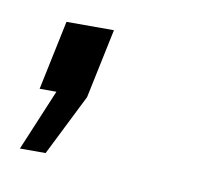

<svg xmlns="http://www.w3.org/2000/svg" viewBox="-37 -138 282 259"><g transform="rotate(10 104.0 -8.5)"><path d="M3.9 81.1 39.1 -2.9H16.1L36.1 -98.1H101.1L81.1 -2.9L39.1 81.1Z"/></g></svg>

Font: Rawline
Style: Italic
Weight: 400
Italic angle: -12°
Designer: Matt McInerney, Pablo Impallari, Rodrigo Fuenzalida
Foundry: Matt McInerney, Pablo Impallari, Rodrigo Fuenzalida
Version: Version 4.020;PS 004.020;hotconv 1.0.88;makeotf.lib2.5.64775